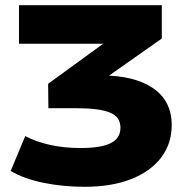

<svg xmlns="http://www.w3.org/2000/svg" viewBox="-20 -526 726 738"><path d="M305 192Q222 192 146.5 176.5Q71 161 21 131L77 -3Q118 19 172.5 31Q227 43 288 43Q369 43 406 24Q443 5 443 -35Q443 -77 402 -93.5Q361 -110 278 -110H166L165 -204L440 -404L428 -358H53V-506H602V-378L356 -205L304 -236H369Q497 -236 568.5 -187Q640 -138 640 -45Q640 26 599.5 79.5Q559 133 484 162.5Q409 192 305 192Z"/></svg>

Font: Nunito Sans 7pt SemiExpanded Black
Style: Regular
Weight: 900
Width: 6
Designer: Vernon Adams
Foundry: Vernon Adams
Version: Version 3.101;gftools[0.9.27]